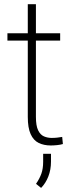

<svg xmlns="http://www.w3.org/2000/svg" viewBox="-20 -688 358 921"><path d="M268.6 -528.3V-493.2H15.6V-528.3ZM113.3 -668H152.3V-127.4Q152.3 -85 162.8 -63.2Q173.3 -41.5 190.7 -33.9Q208 -26.4 228 -26.4Q242.2 -26.4 254.2 -27.8Q266.1 -29.3 278.3 -31.2L281.7 2.9Q271 6.3 253.9 8.1Q236.8 9.8 223.6 9.8Q190.4 9.8 165.5 -2.4Q140.6 -14.6 127 -44.7Q113.3 -74.7 113.3 -127.4ZM224.6 49.8V87.4Q224.6 126 211.9 158.4Q199.2 190.9 177.2 213.4L152.8 193.8Q169.9 168.9 178.5 144.8Q187 120.6 187 88.4V49.8Z"/></svg>

Font: Roboto ExtraLight
Style: Regular
Weight: 250
Designer: Christian Robertson
Foundry: Google
Version: Version 3.009; 2024